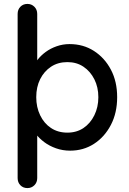

<svg xmlns="http://www.w3.org/2000/svg" viewBox="-20 -760 656 980"><path d="M335 -535Q405 -535 459.5 -500Q514 -465 546 -404.5Q578 -344 578 -264Q578 -184 546 -122.5Q514 -61 460 -26Q406 9 338 9Q300 9 266 -3Q232 -15 206 -34.5Q180 -54 163.5 -76Q147 -98 143 -117L170 -130V149Q170 171 155.5 185.5Q141 200 120 200Q98 200 84 185.5Q70 171 70 149V-689Q70 -711 84 -725.5Q98 -740 120 -740Q141 -740 155.5 -725.5Q170 -711 170 -689V-408L154 -417Q157 -436 173 -456.5Q189 -477 213.5 -495Q238 -513 269.5 -524Q301 -535 335 -535ZM324 -443Q276 -443 240.5 -419.5Q205 -396 185 -356Q165 -316 165 -264Q165 -213 185 -171.5Q205 -130 240.5 -106.5Q276 -83 324 -83Q371 -83 406 -106.5Q441 -130 461.5 -171.5Q482 -213 482 -264Q482 -315 461.5 -355.5Q441 -396 406 -419.5Q371 -443 324 -443Z"/></svg>

Font: Quicksand SemiBold
Style: Regular
Weight: 600
Designer: Andrew Paglinawan
Foundry: Andrew Paglinawan
Version: Version 3.004